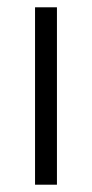

<svg xmlns="http://www.w3.org/2000/svg" viewBox="-20 -506 252 526"><path d="M76 0V-486H136V0Z"/></svg>

Font: Space Grotesk Frontify Light
Style: Regular
Weight: 300
Designer: Florian Karsten
Version: Version 2.000